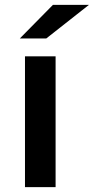

<svg xmlns="http://www.w3.org/2000/svg" viewBox="-20 -764 383 784"><path d="M82 -534H207V0H82ZM196 -744H343L169 -607H61Z"/></svg>

Font: CMG Sans SemiBold
Style: Regular
Weight: 600
Designer: Julieta Ulanovsky
Foundry: Julieta Ulanovsky
Version: Version 7.200